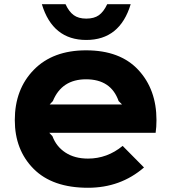

<svg xmlns="http://www.w3.org/2000/svg" viewBox="-20 -878 810 908"><path d="M215 -384H557L541 -400Q505 -503 387 -503Q272 -503 230 -400ZM720 -310Q720 -277 716 -250H213L228 -234Q246 -185 289.5 -156.5Q333 -128 396 -128Q487 -128 560 -188L661 -86Q550 10 396 10Q228 10 139 -79.5Q50 -169 50 -310Q50 -456 140 -548Q230 -640 387 -640Q548 -640 634 -547.5Q720 -455 720 -310ZM487 -858H598Q547 -689 388 -689Q229 -689 178 -858H290Q306 -823 328.5 -806.5Q351 -790 388 -790Q425 -790 447.5 -806Q470 -822 487 -858Z"/></svg>

Font: Sinkin Sans 700 Bold
Style: Bold
Weight: 700
Designer: Keith Bates
Foundry: K-Type
Version: Sinkin Sans (version 1.0)  by Keith Bates   •   © 2014   www